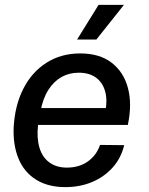

<svg xmlns="http://www.w3.org/2000/svg" viewBox="-20 -757 611 787"><path d="M248 10Q177 10 128 -20.5Q79 -51 56 -106.5Q33 -162 36 -235Q41 -325 75.5 -393Q110 -461 170 -499.5Q230 -538 309 -538Q388 -538 437.5 -500Q487 -462 504.5 -396Q522 -330 504 -245H136Q130 -192 141.5 -152.5Q153 -113 182 -91.5Q211 -70 254 -70Q305 -70 340.5 -95.5Q376 -121 390 -163L489 -162Q476 -108 441 -69.5Q406 -31 356.5 -10.5Q307 10 248 10ZM146 -301 135 -314H424L412 -301Q421 -348 410.5 -384Q400 -420 372.5 -439.5Q345 -459 303 -459Q264 -459 232.5 -441.5Q201 -424 178.5 -389Q156 -354 146 -301ZM296 -595 384 -737H488L375 -595Z"/></svg>

Font: Mona Sans ExtraLight Medium
Style: Italic
Weight: 500
Italic angle: -11.6951°
Version: Version 2.000